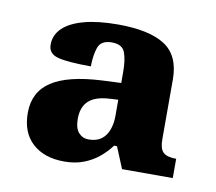

<svg xmlns="http://www.w3.org/2000/svg" viewBox="-50 -775 507 451"><g transform="rotate(10 204.0 -549.5)"><path d="M129 -380Q81 -380 53 -405.5Q25 -431 25 -478Q25 -528 64 -553.5Q103 -579 184 -583L229 -585V-612Q229 -640 222.5 -657.5Q216 -675 191 -675Q165 -675 158.5 -656Q152 -637 152 -611Q98 -611 74 -617Q50 -623 50 -645Q50 -668 67 -684.5Q84 -701 117 -710Q150 -719 198 -719Q273 -719 310 -695Q347 -671 347 -614V-471Q347 -449 356 -440.5Q365 -432 387 -432V-386H266L245 -437H238Q227 -422 211.5 -409Q196 -396 175.5 -388Q155 -380 129 -380ZM176 -441Q195 -441 206.5 -449.5Q218 -458 223.5 -473Q229 -488 229 -505V-545L211 -544Q187 -543 172 -536Q157 -529 150 -516Q143 -503 143 -485Q143 -462 152.5 -451.5Q162 -441 176 -441Z"/></g></svg>

Font: Noto Serif Khmer SemiCondensed ExtraBold
Style: Regular
Weight: 800
Width: 4
Designer: Danh Hong and the Monotype Design Team
Foundry: Monotype Imaging Inc.
Version: Version 2.004